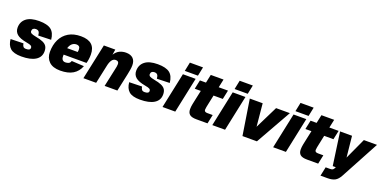

<svg xmlns="http://www.w3.org/2000/svg" viewBox="-11 -1663 5483 2746"><g transform="rotate(20 2730.0 -290.0)"><path d="M246 12Q129 12 77.5 -33.5Q26 -79 18 -170L212 -175Q217 -143 230 -127.5Q243 -112 273 -112Q336 -112 336 -150Q336 -171 319 -182Q302 -193 250 -202Q144 -221 100 -259Q56 -297 56 -358Q56 -448 121.5 -500Q187 -552 317 -552Q441 -552 499 -507Q557 -462 567 -358L373 -352Q370 -393 355.5 -410.5Q341 -428 309 -428Q284 -428 269.5 -415Q255 -402 255 -378Q255 -358 274 -346.5Q293 -335 341 -326Q414 -313 456.5 -294Q499 -275 517 -245.5Q535 -216 535 -170Q535 -82 460.5 -35Q386 12 246 12Z M837 12Q723 12 666 -44Q609 -100 609 -190Q609 -297 648.5 -378.5Q688 -460 764.5 -506Q841 -552 953 -552Q1173 -552 1173 -352Q1173 -315 1168 -280.5Q1163 -246 1155 -220H807Q807 -208 807 -196Q807 -159 823 -141.5Q839 -124 867 -124Q896 -124 918 -135Q940 -146 947 -174L1136 -164Q1103 -77 1029.5 -32.5Q956 12 837 12ZM934 -420Q853 -420 823 -324H983Q985 -332 986 -342Q987 -352 987 -364Q987 -393 972.5 -406.5Q958 -420 934 -420Z M1188 0 1303 -540H1477L1464 -458Q1497 -510 1542 -531Q1587 -552 1638 -552Q1708 -552 1745.5 -516Q1783 -480 1783 -412Q1783 -379 1776 -339Q1769 -299 1763 -270L1705 0H1511L1571 -278Q1576 -298 1579.5 -319Q1583 -340 1583 -358Q1583 -403 1535 -403Q1500 -403 1477 -371Q1454 -339 1442 -280L1382 0Z M2051 12Q1934 12 1882.5 -33.5Q1831 -79 1823 -170L2017 -175Q2022 -143 2035 -127.5Q2048 -112 2078 -112Q2141 -112 2141 -150Q2141 -171 2124 -182Q2107 -193 2055 -202Q1949 -221 1905 -259Q1861 -297 1861 -358Q1861 -448 1926.5 -500Q1992 -552 2122 -552Q2246 -552 2304 -507Q2362 -462 2372 -358L2178 -352Q2175 -393 2160.5 -410.5Q2146 -428 2114 -428Q2089 -428 2074.5 -415Q2060 -402 2060 -378Q2060 -358 2079 -346.5Q2098 -335 2146 -326Q2219 -313 2261.5 -294Q2304 -275 2322 -245.5Q2340 -216 2340 -170Q2340 -82 2265.5 -35Q2191 12 2051 12Z M2392 0 2506 -540H2700L2586 0ZM2515 -594 2543 -730H2743L2715 -594Z M2908 0Q2835 0 2804 -26Q2773 -52 2773 -106Q2773 -143 2781 -182.5Q2789 -222 2799 -268L2828 -403H2736L2765 -540H2857L2884 -667H3078L3051 -540H3192L3163 -403H3022L2993 -266Q2987 -238 2982 -213Q2977 -188 2977 -172Q2977 -137 3024 -137H3106L3077 0Z M3150 0 3264 -540H3458L3344 0ZM3273 -594 3301 -730H3501L3473 -594Z M3609 0 3524 -540H3720L3753 -194L3924 -540H4134L3829 0Z M4076 0 4190 -540H4384L4270 0ZM4199 -594 4227 -730H4427L4399 -594Z M4592 0Q4519 0 4488 -26Q4457 -52 4457 -106Q4457 -143 4465 -182.5Q4473 -222 4483 -268L4512 -403H4420L4449 -540H4541L4568 -667H4762L4735 -540H4876L4847 -403H4706L4677 -266Q4671 -238 4666 -213Q4661 -188 4661 -172Q4661 -137 4708 -137H4790L4761 0Z M4851 150 4880 13H4945Q4969 13 4982.5 7Q4996 1 5006 -18L5016 -38H4969L4898 -540H5080L5113 -220L5260 -540H5460L5147 42Q5114 103 5072 126.5Q5030 150 4958 150Z"/></g></svg>

Font: Geist Black
Style: Italic
Weight: 900
Italic angle: -12°
Designer: Basement.studio, Andrés Briganti, Mateo Zaragoza
Foundry: Basement.studio, Vercel, Andrés Briganti, Guido Ferreyra, Mateo Zaragoza
Version: Version 1.500; ttfautohint (v1.8.4.7-5d5b)